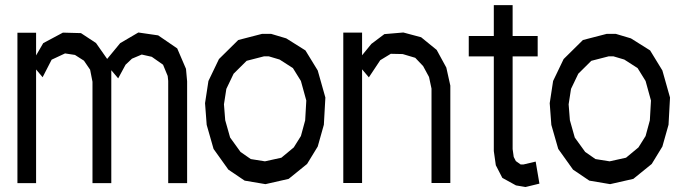

<svg xmlns="http://www.w3.org/2000/svg" viewBox="-20 -734 2652 748"><path d="M704.6 -465.8 709 -417V-378.9V-20.5H635.3V-418.9L633.3 -438L615.2 -481.9L571.3 -512.7L532.2 -521.5L494.1 -505.4L469.2 -481.9L440.4 -428.7L413.6 -460.4V-20.5H340.3V-193.8V-394V-415.5L331.1 -462.4L307.1 -497.6L272 -520L233.4 -525.9L181.2 -501.5L146 -433.1L120.6 -463.4V-20.5H47.9V-606.4H120.6V-518.1L148.4 -565.9L225.1 -606.9L295.4 -605L354 -566.4L397.5 -504.4L448.2 -565.9L519 -607.4L596.2 -596.2L670.4 -545.4Z M1217.8 -459.5 1247.6 -354 1241.7 -248 1217.8 -163.1 1176.3 -95.2 1104.5 -37.1 1014.2 -16.6 933.1 -30.3 869.6 -73.2 812 -153.8 785.2 -247.6 778.8 -332 792 -418.5 833 -503.9 908.2 -578.1 1001 -602.1H1036.1L1095.2 -584.5L1169.9 -537.6ZM1168.9 -265.1 1173.3 -342.3 1152.3 -418.5 1121.1 -468.8 1069.3 -502 1026.9 -514.6H1008.8L940.9 -497.1L890.1 -446.8L861.8 -387.7L852.5 -327.6L857.4 -265.6L876.5 -198.2L917 -142.1L957 -114.3L1012.2 -105.5L1076.2 -119.6L1124.5 -159.7L1152.3 -204.1Z M1718.8 -470.7 1734.4 -400.4V-21H1661.1V-388.7L1651.4 -434.1L1628.4 -476.6L1597.7 -508.8L1548.8 -523.4L1502.4 -524.4L1461.4 -499.5L1417 -432.6L1390.6 -463.9V-21H1317.4V-606.9H1390.6V-518.6L1426.8 -563L1477.5 -601.1L1551.3 -607.4L1620.6 -588.9L1681.2 -539.6Z M2066.9 -104.5 2081.5 -18.6 2027.3 -5.4 1990.2 -11.7 1937 -41 1911.6 -90.3 1903.8 -145.5V-514.2H1806.2V-593.8H1903.8V-713.9H1977.1V-593.8H2074.7V-514.2H1977.1V-153.3L1981.4 -122.6L1989.7 -106.4L2008.3 -93.3H2019.5Z M2560.5 -459.5 2590.3 -354 2584.5 -248 2560.5 -163.1 2519 -95.2 2447.3 -37.1 2356.9 -16.6 2275.9 -30.3 2212.4 -73.2 2154.8 -153.8 2127.9 -247.6 2121.6 -332 2134.8 -418.5 2175.8 -503.9 2251 -578.1 2343.8 -602.1H2378.9L2438 -584.5L2512.7 -537.6ZM2511.7 -265.1 2516.1 -342.3 2495.1 -418.5 2463.9 -468.8 2412.1 -502 2369.6 -514.6H2351.6L2283.7 -497.1L2232.9 -446.8L2204.6 -387.7L2195.3 -327.6L2200.2 -265.6L2219.2 -198.2L2259.8 -142.1L2299.8 -114.3L2355 -105.5L2418.9 -119.6L2467.3 -159.7L2495.1 -204.1Z"/></svg>

Font: Gap Sans
Style: Regular
Weight: 400
Designer: Alexandre Liziard and Étienne Ozeray
Foundry: Interstices.io
Version: Version 1.6.1 - December 3. 2014